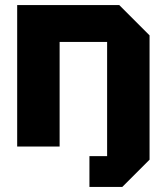

<svg xmlns="http://www.w3.org/2000/svg" viewBox="-20 -580 660 760"><path d="M48 0V-560H452L572 -440V52L464 160H334V38H404V-414H216V0Z"/></svg>

Font: Tektur
Style: Bold
Weight: 700
Designer: Adam Jagosz
Foundry: Adam Jagosz
Version: Version 1.005;gftools[0.9.30]